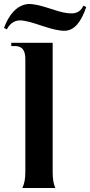

<svg xmlns="http://www.w3.org/2000/svg" viewBox="-36 -935 449 955"><path d="M75 0H239C230 -22 226 -43 226 -80V-722H20V-706H38C73 -706 90 -686 90 -642V-84C90 -44 86 -24 75 0ZM-16 -796 -2 -789C16 -823 43 -839 82 -832C145 -822 227 -780 288 -782C334 -784 368 -826 393 -900L379 -907C362 -870 334 -865 297 -870C243 -876 164 -917 104 -915C47 -910 7 -860 -16 -796Z"/></svg>

Font: Sinistre
Style: Bold
Weight: 700
Designer: Jules Durand
Foundry: Collletttivo
Version: Version 69.420;Glyphs 3.2 (3217)